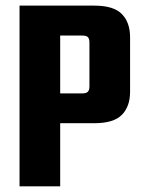

<svg xmlns="http://www.w3.org/2000/svg" viewBox="-20 -656 521 676"><path d="M48.8 -636.2H312Q379.9 -636.2 408.9 -606.7Q438 -577.1 438 -524.9V-333Q438 -280.8 408.9 -251.5Q379.9 -222.2 312 -222.2H191.9V0H48.8ZM294.9 -352.1V-505.9Q294.9 -520 289.3 -525.4Q283.7 -530.8 269 -530.8H191.9V-327.1H269Q283.7 -327.1 289.3 -333Q294.9 -338.9 294.9 -352.1Z"/></svg>

Font: Akaash Gobhi
Style: Regular
Weight: 400
Designer: Kulbir Singh Thind, MD
Foundry: Punjab Online
Version: Version 1.200